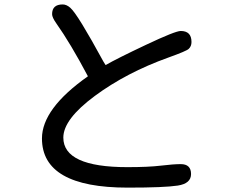

<svg xmlns="http://www.w3.org/2000/svg" viewBox="-20 -817 1040 869"><path d="M377.9 -471.7Q298.8 -621.1 234.4 -711.9Q215.8 -738.3 215.8 -752.9Q215.8 -796.9 263.7 -796.9Q281.2 -796.9 298.3 -781.7Q315.4 -766.6 352.5 -706.1Q389.6 -645.5 448.2 -538.1L458 -522.5Q508.8 -551.8 641.1 -614.3Q773.4 -676.8 797.9 -676.8Q846.7 -676.8 846.7 -627Q846.7 -607.4 834 -595.7Q824.2 -585.9 742.2 -556.6Q551.8 -488.3 409.2 -382.8Q266.6 -277.3 266.6 -194.3Q266.6 -60.5 556.6 -60.5Q652.3 -60.5 709 -67.4Q765.6 -74.2 797.9 -74.2Q844.7 -74.2 844.7 -29.3Q844.7 13.7 784.7 22.9Q724.6 32.2 557.6 32.2Q169.9 32.2 169.9 -190.4Q169.9 -325.2 377.9 -471.7Z"/></svg>

Font: MotoyaLMaru
Style: W3 mono
Weight: 400
Version: Version 1.01